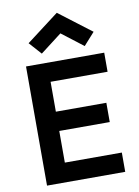

<svg xmlns="http://www.w3.org/2000/svg" viewBox="-102 -1025 788 1091"><g transform="rotate(-10 292.0 -479.0)"><path d="M78.8 0ZM530 0V-111.2H201.2V-293.8H492.5V-405H201.2V-577.5H530V-687.5H78.8V0ZM116.2 -815 180 -743.8 303.8 -838.8 427.5 -743.8 491.2 -815 303.8 -957.5Z"/></g></svg>

Font: Cambay
Style: Bold
Weight: 700
Designer: Pooja Saxena
Foundry: Pooja Saxena
Version: Version 1.096;PS 001.096;hotconv 1.0.70;makeotf.lib2.5.58329